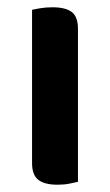

<svg xmlns="http://www.w3.org/2000/svg" viewBox="-20 -500 302 527"><path d="M194 -1Q186 1 171 4Q156 7 138 7Q102 7 85 -6.5Q68 -20 68 -52V-473Q76 -475 91 -477.5Q106 -480 124 -480Q160 -480 177 -467Q194 -454 194 -421V-1Z"/></svg>

Font: Baloo Bhai 2 SemiBold
Style: Regular
Weight: 600
Designer: Supriya Tembe, Noopur Datye and Ek Type
Foundry: Ek Type
Version: Version 1.640;PS 1.000;hotconv 16.6.51;makeotf.lib2.5.65220;